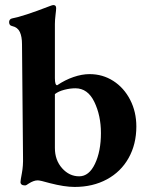

<svg xmlns="http://www.w3.org/2000/svg" viewBox="-20 -725 582 759"><path d="M177 -1Q139 -12 129 -12Q113 -12 93 1Q84 8 79 8Q70 8 65.5 4.5Q61 1 61 -5Q61 -12 66.5 -40.5Q72 -69 71 -105L67 -550Q67 -580 58.5 -598.5Q50 -617 28 -622Q16 -624 16 -638Q16 -643 19 -647Q22 -651 27 -652Q71 -660 177 -701Q187 -705 191 -705Q202 -705 202 -693Q202 -686 199.5 -666Q197 -646 197 -630V-416Q197 -388 206 -388Q237 -409 270.5 -420.5Q304 -432 334 -432Q386 -432 428 -405Q470 -378 494.5 -330.5Q519 -283 519 -225Q519 -155 488.5 -100.5Q458 -46 402.5 -16Q347 14 275 14Q235 14 177 -1ZM379 -199Q379 -268 353 -322Q327 -376 278 -376Q257 -376 234 -370Q211 -364 197 -353V-140Q197 -92 225.5 -60Q254 -28 293 -28Q332 -28 355.5 -77.5Q379 -127 379 -199Z"/></svg>

Font: EB Garamond
Style: Bold
Weight: 700
Designer: Georg Duffner and Octavio Pardo
Foundry: Georg Duffner
Version: Version 1.000; ttfautohint (v1.6)